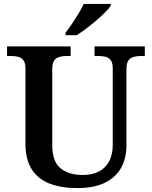

<svg xmlns="http://www.w3.org/2000/svg" viewBox="-20 -951 776 981"><path d="M374 10Q294 10 234.5 -12.5Q175 -35 142.5 -85.5Q110 -136 110 -217V-601Q110 -630 99.5 -643.5Q89 -657 72 -661Q55 -665 34 -665H16V-714H341V-665H322Q302 -665 284.5 -660.5Q267 -656 257 -642Q247 -628 247 -597V-210Q247 -125 289.5 -91Q332 -57 402 -57Q452 -57 486 -75Q520 -93 538 -127.5Q556 -162 556 -211V-601Q556 -630 546 -643.5Q536 -657 519 -661Q502 -665 481 -665H463V-714H720V-665H701Q681 -665 663.5 -660.5Q646 -656 636 -642Q626 -628 626 -597V-209Q626 -142 598.5 -93Q571 -44 515.5 -17Q460 10 374 10ZM315 -784Q330 -803 347.5 -829Q365 -855 381.5 -882Q398 -909 408 -931H546V-921Q537 -908 517 -888Q497 -868 471.5 -846Q446 -824 420 -804.5Q394 -785 372 -771H315Z"/></svg>

Font: Noto Serif Hebrew SemiBold
Style: Regular
Weight: 600
Version: Version 2.003